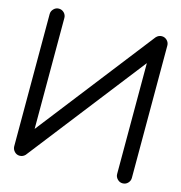

<svg xmlns="http://www.w3.org/2000/svg" viewBox="-114 -883 930 985"><g transform="rotate(15 351.5 -390.5)"><path d="M585.9 -39.1V-627.9L107.4 -12.7Q95.2 0 78.1 0Q62 0 50.8 -11.7Q39.6 -23.4 39.1 -39.1V-742.2Q39.1 -757.8 50.8 -769.5Q62 -781.2 78.1 -781.2Q94.2 -781.2 106 -769.5Q117.2 -757.8 117.2 -742.2V-152.8L594.7 -767.1Q607.4 -781.2 625 -781.2Q641.1 -781.2 652.8 -769.5Q664.1 -757.8 664.1 -742.2V-39.1Q664.1 -23.4 652.8 -11.7Q641.6 0 625 0Q608.9 0 597.7 -11.7Q585.9 -23.4 585.9 -39.1Z"/></g></svg>

Font: Comfortaa
Style: Regular
Weight: 400
Designer: Johan Aakerlund
Foundry: Johan Aakerlund
Version: Version 2.001; ttfautohint (v1.4.1)